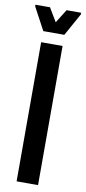

<svg xmlns="http://www.w3.org/2000/svg" viewBox="-118 -899 419 935"><g transform="rotate(10 91.0 -431.5)"><path d="M37 0V-688H143V0ZM38 -743 -22 -855V-863H50L90 -796L132 -863H204V-855L142 -743Z"/></g></svg>

Font: Saira Ultra Condensed
Style: Bold
Weight: 700
Width: 1
Designer: Hector Gatti with collaboration of the Omnibus-Type team
Foundry: Omnibus-Type
Version: Version 1.001; ttfautohint (v1.8)